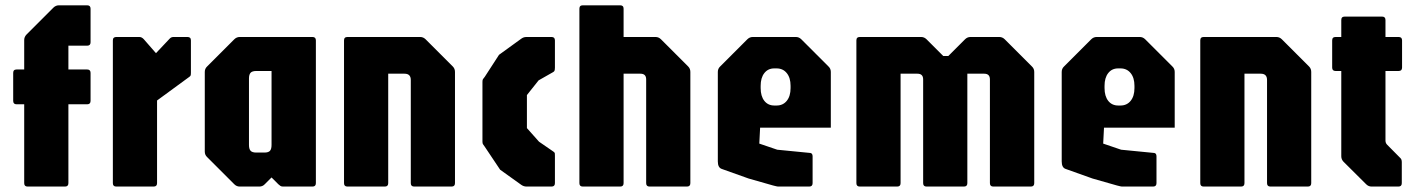

<svg xmlns="http://www.w3.org/2000/svg" viewBox="-20 -686 5202 706"><path d="M81.5 0Q69 0 69 -12.5V-538.5Q69 -550 77 -558.5L177 -658.5Q185.5 -666.5 197 -666.5H300.5Q313 -666.5 313 -654V-530.5Q313 -518 300.5 -518H231.5V-12.5Q231.5 0 219 0ZM41 -302.5Q28.5 -302.5 28.5 -315V-418Q28.5 -430.5 41 -430.5H300.5Q313 -430.5 313 -418V-315Q313 -302.5 300.5 -302.5Z M407.5 0Q395 0 395 -12.5V-537.5Q395 -550 407.5 -550H492.5Q501.5 -550 509 -541.5L553.5 -490.5L604 -544Q609.5 -550 618 -550H669.5Q682 -550 682 -537.5V-419Q682 -411 680.8 -408.2Q679.5 -405.5 675 -402.5L557.5 -316.5V-12.5Q557.5 0 545 0Z M861.5 0Q850 0 841.5 -8.5L741.5 -108.5Q733 -116.5 733 -128.5V-421.5Q733 -433.5 741.5 -441.5L841.5 -541.5Q850 -550 861.5 -550H1129Q1141.5 -550 1141.5 -537.5V-12.5Q1141.5 0 1129 0H1021Q1014.5 0 1011 -2.5Q1007.5 -5 1003.5 -8.5L978.5 -33.5L953.5 -8.5Q945.5 0 933.5 0ZM922.5 -125H952Q967 -125 972.8 -131.5Q978.5 -138 978.5 -153V-425H923Q907.5 -425 901.5 -418.5Q895.5 -412 895.5 -397V-153Q895.5 -138 901.5 -131.5Q907.5 -125 922.5 -125Z M1257.5 0Q1245 0 1245 -12.5V-537.5Q1245 -550 1257.5 -550H1525Q1536.5 -550 1545 -541.5L1645 -441.5Q1653 -433.5 1653 -421.5V-12.5Q1653 0 1640.5 0H1503Q1490.5 0 1490.5 -12.5V-392Q1490.5 -415 1467.5 -415H1407.5V-12.5Q1407.5 0 1395 0Z M1916.5 0Q1905.5 0 1896.5 -6.5L1819 -62L1762.5 -146.5Q1758.5 -153 1756.2 -155.5Q1754 -158 1754 -165.5V-384.5Q1754 -392 1755.8 -394.8Q1757.5 -397.5 1762.5 -403.5L1815 -484.5L1896.5 -543.5Q1900.5 -546.5 1905 -548.2Q1909.5 -550 1916.5 -550H2008Q2020.5 -550 2020.5 -537.5V-437Q2020.5 -433 2019.8 -428.5Q2019 -424 2015 -421.5L1960.5 -390.5L1917.5 -336.5V-215L1962 -165L2015 -128.5Q2020 -125.5 2020.2 -121.2Q2020.5 -117 2020.5 -113V-12.5Q2020.5 0 2008 0Z M2123 0Q2110.5 0 2110.5 -12.5V-654Q2110.5 -666.5 2123 -666.5H2260.5Q2273 -666.5 2273 -654V-550H2390.5Q2402 -550 2410.5 -541.5L2510.5 -441.5Q2518.5 -433.5 2518.5 -421.5V-12.5Q2518.5 0 2506 0H2368.5Q2356 0 2356 -12.5V-394Q2356 -415 2335 -415H2273V-12.5Q2273 0 2260.5 0Z M2843 0Q2838 0 2832.8 -1.5Q2827.5 -3 2822.5 -4L2733 -29.5L2633.5 -65Q2619.5 -70 2619.5 -92.5V-421.5Q2619.5 -433.5 2628 -441.5L2728 -541.5Q2736.5 -550 2748 -550H2906.5Q2918 -550 2926.5 -541.5L3026.5 -441.5Q3035 -433.5 3035 -421.5V-216.5H2775L2772 -158L2838 -135.5L2960 -123.5Q2968 -122 2968 -111V-12.5Q2968 0 2955.5 0ZM2827.5 -298H2835.5Q2859 -298 2873 -315.2Q2887 -332.5 2887 -362V-370.5Q2887 -400 2873 -417.2Q2859 -434.5 2835.5 -434.5H2827Q2804 -434.5 2790.5 -417.2Q2777 -400 2777 -370.5V-362Q2777 -332.5 2790.5 -315.2Q2804 -298 2827.5 -298Z M3141.5 0Q3129 0 3129 -12.5V-537.5Q3129 -550 3141.5 -550H3367Q3378.5 -550 3387 -541.5L3448.5 -480H3467L3528.5 -541.5Q3537 -550 3548.5 -550H3654.5Q3666 -550 3674.5 -541.5L3774.5 -441.5Q3783 -433.5 3783 -421.5V-12.5Q3783 0 3770.5 0H3632.5Q3620 0 3620 -12.5V-394Q3620 -415 3599 -415H3537V-12.5Q3537 0 3524.5 0H3387Q3374.5 0 3374.5 -12.5V-394Q3374.5 -415 3353.5 -415H3291.5V-12.5Q3291.5 0 3279 0Z M4107.5 0Q4102.5 0 4097.2 -1.5Q4092 -3 4087 -4L3997.5 -29.5L3898 -65Q3884 -70 3884 -92.5V-421.5Q3884 -433.5 3892.5 -441.5L3992.5 -541.5Q4001 -550 4012.5 -550H4171Q4182.5 -550 4191 -541.5L4291 -441.5Q4299.5 -433.5 4299.5 -421.5V-216.5H4039.5L4036.5 -158L4102.5 -135.5L4224.5 -123.5Q4232.5 -122 4232.5 -111V-12.5Q4232.5 0 4220 0ZM4092 -298H4100Q4123.5 -298 4137.5 -315.2Q4151.5 -332.5 4151.5 -362V-370.5Q4151.5 -400 4137.5 -417.2Q4123.5 -434.5 4100 -434.5H4091.5Q4068.5 -434.5 4055 -417.2Q4041.5 -400 4041.5 -370.5V-362Q4041.5 -332.5 4055 -315.2Q4068.5 -298 4092 -298Z M4406 0Q4393.5 0 4393.5 -12.5V-537.5Q4393.5 -550 4406 -550H4673.5Q4685 -550 4693.5 -541.5L4793.5 -441.5Q4801.5 -433.5 4801.5 -421.5V-12.5Q4801.5 0 4789 0H4651.5Q4639 0 4639 -12.5V-392Q4639 -415 4616 -415H4556V-12.5Q4556 0 4543.5 0Z M5023.5 0Q5012 0 5003.5 -8.5L4920 -91.5Q4912 -100 4912 -111.5V-425H4891Q4878.5 -425 4878.5 -437.5V-537.5Q4878.5 -550 4891 -550H4912V-612.5Q4912 -625 4924.5 -625H5062Q5074.5 -625 5074.5 -612.5V-550H5123Q5135.5 -550 5135.5 -537.5V-437.5Q5135.5 -425 5123 -425H5074.5V-169.5Q5074.5 -160 5080.5 -154L5129.5 -104.5Q5134.5 -100 5134.5 -89.5V-12.5Q5134.5 0 5122 0Z"/></svg>

Font: Jaro 24pt
Style: Regular
Weight: 400
Designer: Agyei Archer, Celine Hurka, Mirko Velimirović
Version: Version 1.000